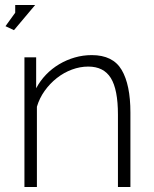

<svg xmlns="http://www.w3.org/2000/svg" viewBox="-20 -750 616 770"><path d="M36 -629 2 -645 41 -699V-730H121ZM503 0H453V-290Q453 -391 424.5 -437Q396 -483 334 -483Q301 -483 268.5 -471Q236 -459 208 -437Q180 -415 159 -385.5Q138 -356 128 -322V0H78V-520H125V-396Q141 -426 164.5 -450.5Q188 -475 217.5 -492.5Q247 -510 280 -519.5Q313 -529 348 -529Q433 -529 468 -469.5Q503 -410 503 -299Z"/></svg>

Font: Oxford Sans
Style: Regular
Weight: 300
Designer: Matt McInerney, Pablo Impallari, Rodrigo Fuenzalida
Foundry: Matt McInerney, Pablo Impallari, Rodrigo Fuenzalida
Version: Version 3.000g; ttfautohint (v1.5) -l 8 -r 28 -G 28 -x 14 -D